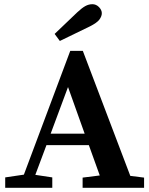

<svg xmlns="http://www.w3.org/2000/svg" viewBox="-20 -898 713 918"><path d="M668.9 0H375V-48.8L457 -59.1L404.8 -204.1H202.1L148.9 -62L230 -49.8V0H4.9V-49.8L94.2 -63L315.9 -654.8H376L603 -57.1L668.9 -48.8ZM384.8 -258.8 305.2 -481.9 222.2 -258.8ZM453.1 -864.3Q479.5 -837.4 455.1 -804.2Q443.8 -789.1 410.2 -772L266.1 -702.1L241.2 -735.8L349.1 -838.9Q372.1 -860.4 388.2 -869.1Q404.3 -877.9 421.9 -877.9Q439.5 -877.9 453.1 -864.3Z"/></svg>

Font: SourceSerifPro-Bold
Style: Bold
Weight: 700
Designer: Frank Grießhammer
Foundry: Adobe Systems Incorporated
Version: Version 1.014;PS Version 1.0;hotconv 1.0.73;makeotf.lib2.5.5